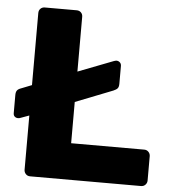

<svg xmlns="http://www.w3.org/2000/svg" viewBox="-51 -747 707 793"><g transform="rotate(5 302.5 -350.0)"><path d="M103 0Q92 0 85 -7.5Q78 -15 78 -25V-250L45 -238Q38 -235 33 -235Q24 -235 18.5 -240Q13 -245 13 -254V-329Q13 -342 18 -348.5Q23 -355 35 -359L78 -376V-675Q78 -686 85 -693Q92 -700 103 -700H235Q246 -700 253 -693Q260 -686 260 -675V-448L405 -504Q413 -507 417 -507Q425 -507 431 -501.5Q437 -496 437 -487V-413Q437 -400 432 -394Q427 -388 415 -383L260 -322V-151H563Q574 -151 581 -143.5Q588 -136 588 -126V-25Q588 -15 581 -7.5Q574 0 563 0Z"/></g></svg>

Font: DVN-Rubik
Style: Bold
Weight: 700
Designer: Hubert and Fischer
Foundry: Hubert & Fischer
Version: Version 2.102